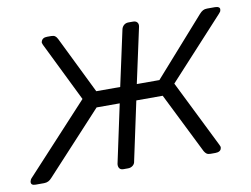

<svg xmlns="http://www.w3.org/2000/svg" viewBox="-89 -607 910 695"><g transform="rotate(-10 365.5 -260.0)"><path d="M-11 0Q-20 0 -24 -3.5Q-28 -7 -27 -14Q-26 -17 -25 -20Q-24 -23 -20 -27L210 -276L103 -494Q101 -498 100.5 -501Q100 -504 101 -506Q103 -513 108.5 -516.5Q114 -520 123 -520H138Q147 -520 152 -516.5Q157 -513 161 -505L264 -295H352L396 -498Q398 -508 405 -514Q412 -520 422 -520H439Q449 -520 454 -514Q459 -508 457 -498L413 -295H496L682 -505Q689 -513 695.5 -516.5Q702 -520 711 -520H740Q749 -520 754 -516.5Q759 -513 757 -506Q757 -501 750 -494L547 -273L669 -27Q671 -23 672 -20Q673 -17 672 -14Q671 -7 665 -3.5Q659 0 650 0H632Q623 0 618 -3.5Q613 -7 609 -14L498 -237H401L355 -22Q354 -12 346.5 -6Q339 0 329 0H312Q302 0 297.5 -6Q293 -12 294 -22L340 -237H255L49 -14Q43 -7 36 -3.5Q29 0 20 0Z"/></g></svg>

Font: Rubik Light
Style: Italic
Weight: 300
Italic angle: -12°
Designer: Hubert and Fischer
Foundry: Hubert and Fischer
Version: Version 2.300;gftools[0.9.30]